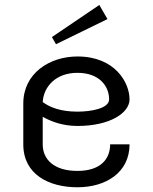

<svg xmlns="http://www.w3.org/2000/svg" viewBox="-20 -747 623 783"><path d="M418.3 -669.2 385 -726.7 191.7 -595.8 208.3 -566.7ZM295.8 -516.7C182.5 -516.7 75 -448.3 75 -325V-158.3C75 -35 180 16.7 295.8 16.7C411.7 16.7 508.3 -43.3 508.3 -158.3H429.2C429.2 -100.8 392.5 -50 295.8 -50C199.2 -50 154.2 -97.5 154.2 -158.3V-270.8C187.5 -251.7 235.8 -233.3 295.8 -233.3C430 -233.3 508.3 -287.5 508.3 -341.7C508.3 -410 449.2 -516.7 295.8 -516.7ZM154.2 -330.8C157.5 -391.7 205.8 -450 295.8 -450C385 -450 425 -395.8 425 -341.7C425 -305 352.5 -291.7 295.8 -291.7C227.5 -291.7 183.3 -309.2 154.2 -330.8Z"/></svg>

Font: BoonHome
Style: Book
Weight: 400
Designer: Sungsit Sawaiwan
Foundry: Sungsit Sawaiwan
Version: Version 0.2